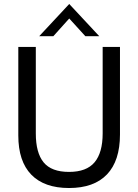

<svg xmlns="http://www.w3.org/2000/svg" viewBox="-20 -933 696 965"><path d="M72 -252V-697H160V-262Q160 -165 199.2 -117Q238.5 -69 327 -69Q415 -69 455.5 -117.5Q496 -166 496 -263V-697H583V-257Q583 -125 517.8 -56.5Q452.5 12 327 12Q202.5 12 137.2 -55.2Q72 -122.5 72 -252ZM328 -913 479 -751H409L328 -840L248 -751H177Z"/></svg>

Font: HK Grotesk
Style: Regular
Weight: 400
Designer: Alfredo Marco Pradil
Foundry: Hanken Design Co.
Version: Version 3.001